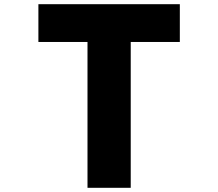

<svg xmlns="http://www.w3.org/2000/svg" viewBox="-20 -831 1040 915"><path d="M603 64V-631H837V-811H163V-631H397V64Z"/></svg>

Font: LINE Seed JP App_OTF ExtraBold
Style: Regular
Weight: 800
Designer: LINE & Fontrix & Fontworks
Version: Version 1.013